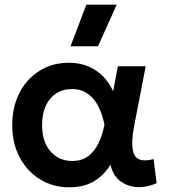

<svg xmlns="http://www.w3.org/2000/svg" viewBox="-20 -782 718 817"><path d="M275 15Q205.5 15 150.5 -18.8Q95.5 -52.5 63.8 -112.2Q32 -172 32 -250Q32 -309 50 -357.8Q68 -406.5 100.8 -441.8Q133.5 -477 177.2 -496Q221 -515 272.5 -515Q318.5 -515 355 -499.8Q391.5 -484.5 418.2 -457.2Q445 -430 461.5 -393.5L481.5 -500H600L553.5 -260Q543 -208 542.8 -174Q542.5 -140 552.2 -122.2Q562 -104.5 582.2 -100.8Q602.5 -97 633.5 -105L646.5 -2.5Q600.5 17.5 558.8 13.8Q517 10 487.8 -14.8Q458.5 -39.5 450.5 -81.5Q421 -34.5 378.5 -9.8Q336 15 275 15ZM287.5 -97Q326.5 -97 353.8 -116.5Q381 -136 398.2 -170.8Q415.5 -205.5 424.5 -251.5Q421 -268.5 415 -288.5Q409 -308.5 398.8 -328.8Q388.5 -349 373.2 -365.8Q358 -382.5 336.5 -392.8Q315 -403 286 -403Q247.5 -403 219 -384.5Q190.5 -366 174.8 -331.8Q159 -297.5 159 -250.5Q159 -178.5 195 -137.8Q231 -97 287.5 -97ZM280 -585 347.5 -762H476.5L397 -585Z"/></svg>

Font: Geologica Medium
Style: Regular
Weight: 500
Designer: Sindre Bremnes, Frode Helland
Foundry: Monokrom Skriftforlag AS
Version: Version 1.010;gftools[0.9.28]